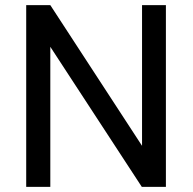

<svg xmlns="http://www.w3.org/2000/svg" viewBox="-20 -731 753 751"><path d="M628.9 0H534.7L176.8 -547.9V0H82.5V-710.9H176.8L535.6 -160.6V-710.9H628.9Z"/></svg>

Font: APIMedia Roboto
Style: Regular
Weight: 400
Designer: Google
Version: Version 2.137; 2017